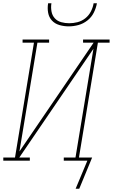

<svg xmlns="http://www.w3.org/2000/svg" viewBox="-38 -975 685 1165"><path d="M379 -815Q350 -815 322.5 -823Q295 -831 277 -850.5Q259 -870 254 -898Q249 -926 254 -955H274Q270 -930 274.5 -905.5Q279 -881 294.5 -864Q310 -847 333.5 -840.5Q357 -834 382 -834Q407 -834 432.5 -840.5Q458 -847 479.5 -864Q501 -881 513.5 -905.5Q526 -930 530 -955H550Q545 -926 531 -898Q517 -870 492 -850.5Q467 -831 437.5 -823Q408 -815 379 -815ZM443 170H421L492 0H349V-19H420L529 -679L79 -19H143V0H-18V-19H53L168 -716H99V-735H260V-716H189L80 -56L530 -716H466V-735H627V-716H556L441 -19H521Z"/></svg>

Font: Iosevka HT Thin Extended
Style: Italic
Weight: 100
Width: 7
Italic angle: -9°
Monospace: yes
Designer: Belleve Invis
Foundry: Belleve Invis
Version: Version 32.3.0; ttfautohint (v1.8.4)